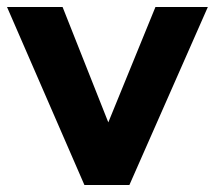

<svg xmlns="http://www.w3.org/2000/svg" viewBox="-30 -526 611 546"><path d="M412 -506H561L338 0H210L-10 -506H148L278 -178Z"/></svg>

Font: Muli ExtraBold
Style: Regular
Weight: 800
Designer: Vernon Adams
Foundry: Vernon Adams
Version: Version 2.000